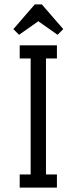

<svg xmlns="http://www.w3.org/2000/svg" viewBox="-20 -857 350 877"><path d="M240 -60V0H70V-60H120V-590H70V-650H240V-590H190V-60ZM155 -760 67 -698 41 -724 139 -837H171L269 -724L243 -698Z"/></svg>

Font: Unica One
Style: Regular
Weight: 400
Designer: Eduardo Rodriguez Tunni
Foundry: Eduardo Rodriguez Tunni
Version: Version 1.001